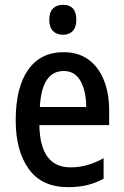

<svg xmlns="http://www.w3.org/2000/svg" viewBox="-20 -765 513 795"><path d="M243 -549Q304 -549 346 -518.5Q388 -488 410 -433.5Q432 -379 432 -308V-247H143Q146 -72 272 -72Q342 -72 409 -110V-25Q376 -7 340.5 1.5Q305 10 262 10Q153 10 99 -65.5Q45 -141 45 -266Q45 -403 96.5 -476Q148 -549 243 -549ZM244 -471Q153 -471 145 -322H337Q337 -386 314 -428.5Q291 -471 244 -471ZM241 -745Q296 -745 296 -683Q296 -652 281 -636.5Q266 -621 241 -621Q215 -621 199.5 -636.5Q184 -652 184 -683Q184 -714 199 -729.5Q214 -745 241 -745Z"/></svg>

Font: Noto Sans Lao Condensed Medium
Style: Regular
Weight: 500
Width: 3
Designer: Monotype Design Team
Foundry: Monotype Imaging Inc.
Version: Version 2.003; ttfautohint (v1.8.4.7-5d5b)